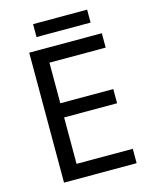

<svg xmlns="http://www.w3.org/2000/svg" viewBox="-126 -937 807 1019"><g transform="rotate(-15 278.0 -427.5)"><path d="M496 0H97V-714H496V-635H187V-412H478V-334H187V-79H496ZM453 -855V-784H156V-855Z"/></g></svg>

Font: Noto Sans
Style: Regular
Weight: 400
Designer: Monotype Design Team
Foundry: Monotype Imaging Inc.
Version: Version 2.007